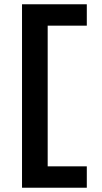

<svg xmlns="http://www.w3.org/2000/svg" viewBox="-20 -770 479 898"><path d="M83 108V-750H386V-650H203V8H386V108Z"/></svg>

Font: Instrument Sans SemiBold
Style: Regular
Weight: 600
Designer: Rodrigo Fuenzalida
Foundry: fragTYPE
Version: Version 1.000;gftools[0.9.28]